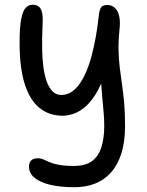

<svg xmlns="http://www.w3.org/2000/svg" viewBox="-20 -522 615 803"><path d="M292.2 261Q231.8 261 189 250.6Q146.2 240.2 123.7 221Q101.2 201.8 101.2 174.8Q101.2 158.8 110.1 149.4Q119 140 137.8 140Q151 140 161.5 144.8Q172 149.6 186.6 156Q201.2 162.4 225.6 167.2Q250 172 289.4 172Q338 172 365.3 151.4Q392.6 130.8 404.3 92.9Q416 55 416 5Q416 -24.4 413.4 -52.1Q410.8 -79.8 407.9 -112.1Q405 -144.4 402 -186.9Q399 -229.4 398.2 -287.4L432.4 -257.8Q413.8 -189.2 390.2 -145.8Q366.6 -102.4 340.4 -78.8Q314.2 -55.2 289 -46.6Q263.8 -38 242 -38Q186.2 -38 146 -69.9Q105.8 -101.8 83.9 -169.1Q62 -236.4 62 -343Q62 -410.2 69 -444.3Q76 -478.4 88.5 -490.3Q101 -502.2 116.2 -502.2Q132 -502.2 141.8 -494.8Q151.6 -487.4 155.7 -470.2Q159.8 -453 158.2 -423.8Q155 -360.6 156.5 -306Q158 -251.4 166.9 -210.8Q175.8 -170.2 192.8 -147.6Q209.8 -125 236.8 -125Q279 -125 310.7 -168.4Q342.4 -211.8 362.6 -286.5Q382.8 -361.2 392.8 -453.6Q396 -482.4 403.3 -491.8Q410.6 -501.2 429.2 -501.2Q440.2 -501.2 450.5 -496Q460.8 -490.8 468.5 -479.4Q476.2 -468 479.6 -448.6Q483 -429.2 480 -400Q474.8 -349.2 475.8 -311.1Q476.8 -273 480.8 -239.5Q484.8 -206 489.9 -171.5Q495 -137 499 -94.9Q503 -52.8 503 5Q503 72.2 487.3 120.7Q471.6 169.2 443.4 200.3Q415.2 231.4 376.6 246.2Q338 261 292.2 261Z"/></svg>

Font: Shantell Sans Light
Style: Regular
Weight: 300
Designer: Stephen Nixon, Anya Danilova, Shantell Martin
Foundry: Arrow Type
Version: Version 1.011;[c5ecc13dd]